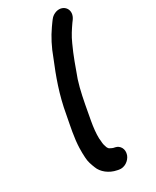

<svg xmlns="http://www.w3.org/2000/svg" viewBox="-240 -842 890 1092"><g transform="rotate(-30 204.5 -296.0)"><path d="M339 -775C322 -770 308 -761 297 -746L288 -734C282 -725 276 -717 271 -710C240 -666 212 -612 191 -554C151 -457 114 -358 93 -237C89 -219 86 -202 83 -185L74 -136C68 -100 64 -68 63 -37C62 -13 63 6 64 26C65 55 74 78 83 101C97 140 138 172 186 181L196 183C231 190 266 165 277 135C290 98 270 68 241 62C226 60 219 55 207 49L204 45C198 40 197 31 194 23C188 8 190 -7 187 -27C186 -59 190 -97 197 -136L206 -185C218 -252 231 -321 250 -380C273 -444 297 -512 325 -572C343 -613 363 -642 385 -674L394 -686C431 -737 392 -789 339 -775Z"/></g></svg>

Font: Blanket
Style: BdObl
Weight: 700
Foundry: Cannot Into Space Fonts
Version: Version 0.9